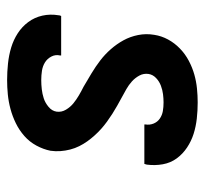

<svg xmlns="http://www.w3.org/2000/svg" viewBox="-38 -530 576 540"><g transform="rotate(90 250.0 -260.0)"><path d="M205 8Q182 8 158.5 5.5Q135 3 113.5 -3.5Q92 -10 73.5 -22Q55 -34 42 -51.5Q29 -69 24 -91Q19 -113 23 -137Q23 -139 23.5 -140.5Q24 -142 25 -144H136Q136 -143 136 -142.5Q136 -142 136 -141Q133 -128 139 -116.5Q145 -105 155.5 -98.5Q166 -92 179 -90Q192 -88 205 -88Q218 -88 231 -89.5Q244 -91 256.5 -95Q269 -99 280.5 -108.5Q292 -118 294 -131Q296 -145 288.5 -157.5Q281 -170 270.5 -178.5Q260 -187 248 -194Q236 -201 224 -207Q205 -218 186 -229.5Q167 -241 150 -254Q133 -267 118.5 -283.5Q104 -300 93.5 -319Q83 -338 78.5 -360.5Q74 -383 78 -406Q81 -426 91 -444.5Q101 -463 116.5 -478Q132 -493 151 -503Q170 -513 189.5 -518.5Q209 -524 229 -526Q249 -528 268 -528Q291 -528 313.5 -525.5Q336 -523 356.5 -516.5Q377 -510 395 -498Q413 -486 425.5 -469Q438 -452 442 -430Q446 -408 443 -385Q442 -383 442 -381.5Q442 -380 441 -378H330Q330 -379 330 -379.5Q330 -380 330 -381Q332 -393 327.5 -404Q323 -415 313.5 -421.5Q304 -428 292.5 -430Q281 -432 268 -432Q257 -432 245 -430.5Q233 -429 221 -424.5Q209 -420 199.5 -411Q190 -402 188 -390Q186 -376 192.5 -364Q199 -352 209 -343Q219 -334 230.5 -327.5Q242 -321 254 -314.5Q266 -308 277.5 -301.5Q289 -295 300 -288Q311 -281 322 -273Q333 -265 342.5 -256.5Q352 -248 361 -238Q370 -228 377.5 -217.5Q385 -207 391 -195Q397 -183 400.5 -169.5Q404 -156 405 -142Q406 -128 404 -114Q400 -94 389.5 -74.5Q379 -55 362.5 -40.5Q346 -26 326.5 -16.5Q307 -7 286.5 -1.5Q266 4 245.5 6Q225 8 205 8Z"/></g></svg>

Font: Iosevka SS04
Style: Bold Italic
Weight: 700
Italic angle: -9°
Monospace: yes
Designer: Belleve Invis
Foundry: Belleve Invis
Version: Version 19.0.0; ttfautohint (v1.8.4)